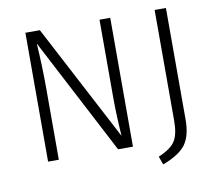

<svg xmlns="http://www.w3.org/2000/svg" viewBox="-86 -786 1134 1005"><g transform="rotate(-10 481.5 -283.0)"><path d="M562 0H483L160 -619Q168 -494 168 -383V0H111V-685H188L513 -66Q505 -182 505 -269V-685H562ZM702 119 686 75Q753 47 775.5 11Q798 -25 798 -95V-685H858V-92Q858 -7 825 39Q792 85 702 119Z"/></g></svg>

Font: Trujillo Light
Style: Regular
Weight: 300
Designer: Fira Sans original fonts by bBox Type GmbH, Carrois Corporate GbR, & Edenspiekermann AG / Changes by Cristiano Sobral
Foundry: Fira Sans original fonts by bBox Type GmbH, Carrois Corporate GbR, & Edenspiekermann AG / Changes by Cristiano Sobral
Version: Version 4.301;July 28, 2020;FontCreator 13.0.0.2655 64-bit